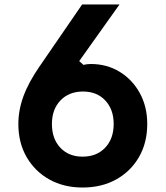

<svg xmlns="http://www.w3.org/2000/svg" viewBox="-20 -820 740 858"><path d="M349 18Q265 18 200.5 -18Q136 -54 99 -118Q62 -182 62 -266Q62 -328 85 -390.5Q108 -453 158 -525L347 -800H514L334 -547L353 -530Q368 -534 386 -534Q458 -534 515 -499Q572 -464 605 -403.5Q638 -343 638 -266Q638 -182 601 -118Q564 -54 499 -18Q434 18 349 18ZM212 -266Q212 -200 249.5 -160Q287 -120 349 -120Q412 -120 450 -160Q488 -200 488 -266Q488 -331 450.5 -371Q413 -411 351 -411Q288 -411 250 -371Q212 -331 212 -266Z"/></svg>

Font: Martian Mono SemiBold
Style: Regular
Weight: 600
Monospace: yes
Designer: Roman Shamin
Foundry: Evil Martians
Version: Version 1.000; ttfautohint (v1.8.4.7-5d5b)